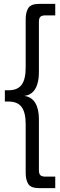

<svg xmlns="http://www.w3.org/2000/svg" viewBox="-20 -801 311 987"><path d="M180 -689V-428Q180 -376 161.5 -344.5Q143 -313 105 -308Q143 -303 161.5 -271.5Q180 -240 180 -189V74Q180 92 187.5 99.5Q195 107 214 107H264V166H181Q139 166 125.5 145Q112 124 112 88V-163Q112 -223 91 -251Q70 -279 24 -279H5V-337H24Q70 -337 91 -365Q112 -393 112 -454V-703Q112 -738 125.5 -759.5Q139 -781 181 -781H264V-722H214Q195 -722 187.5 -714.5Q180 -707 180 -689Z"/></svg>

Font: Teko Variable Light
Style: Regular
Weight: 300
Designer: Manushi Parikh, Jonny Pinhorn
Foundry: Indian Type Foundry
Version: Version 3.000